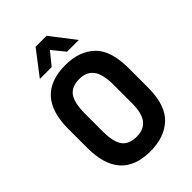

<svg xmlns="http://www.w3.org/2000/svg" viewBox="-261 -1006 1121 1121"><g transform="rotate(-45 300.0 -445.0)"><path d="M49.8 -266.6V-424.8Q49.8 -700.2 300.8 -700.2Q416 -700.2 483.4 -635.7Q549.8 -572.3 549.8 -424.8V-266.6Q549.8 -121.1 481.4 -56.6Q413.1 7.8 296.9 7.8Q49.8 7.8 49.8 -266.6ZM389.6 -147.5Q418.9 -185.5 418.9 -268.6V-418Q418.9 -506.8 389.6 -545.9Q360.4 -585 300.8 -585Q238.3 -585 210 -546.9Q181.6 -507.8 181.6 -418V-268.6Q181.6 -185.5 210 -146.5Q237.3 -109.4 300.8 -109.4Q360.4 -109.4 389.6 -147.5ZM253.9 -898.4H344.7L460 -748H363.3L299.8 -826.2L236.3 -748H138.7Z"/></g></svg>

Font: DINish
Style: Bold
Weight: 700
Designer: Bert Driehuis
Foundry: Playbeing
Version: Version 3.008; git-95204e4c-release